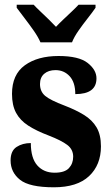

<svg xmlns="http://www.w3.org/2000/svg" viewBox="-20 -786 473 816"><path d="M209 10Q105 10 65 -22Q25 -54 25 -104Q25 -145 50.5 -161.5Q76 -178 111 -178Q111 -114 138.5 -83Q166 -52 212 -52Q255 -52 273 -71.5Q291 -91 291 -120Q291 -151 266 -170Q241 -189 187 -210Q134 -230 99.5 -252.5Q65 -275 48 -307Q31 -339 31 -387Q31 -469 85.5 -508.5Q140 -548 229 -548Q315 -548 352.5 -518.5Q390 -489 390 -453Q390 -386 300 -386Q300 -436 276 -462Q252 -488 216 -488Q186 -488 168 -472.5Q150 -457 150 -429Q150 -397 172 -378.5Q194 -360 255 -337Q302 -319 337 -297.5Q372 -276 390.5 -244.5Q409 -213 409 -164Q409 -85 358.5 -37.5Q308 10 209 10ZM152 -606Q142 -629 123.5 -655.5Q105 -682 85 -708Q65 -734 51 -753V-766H123Q134 -754 151.5 -737.5Q169 -721 187 -703.5Q205 -686 218 -672Q231 -686 249.5 -703.5Q268 -721 285.5 -737.5Q303 -754 314 -766H386V-753Q373 -734 352.5 -708Q332 -682 313.5 -655.5Q295 -629 286 -606Z"/></svg>

Font: Noto Serif Georgian Condensed ExtraBold
Style: Regular
Weight: 800
Width: 3
Designer: Monotype Design Team, Akaki Razmadze
Foundry: Google LLC
Version: Version 2.003; ttfautohint (v1.8.4.7-5d5b)